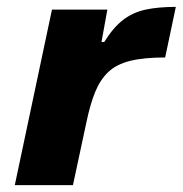

<svg xmlns="http://www.w3.org/2000/svg" viewBox="-20 -538 531 558"><path d="M23 0 131 -510H292L275 -416H283Q309 -458 337.5 -480Q366 -502 403 -510Q440 -518 491 -518L460 -371Q398 -371 358 -361Q318 -351 294.5 -328.5Q271 -306 256.5 -270.5Q242 -235 231 -182L192 0Z"/></svg>

Font: Saira Thin Expanded
Style: Bold Italic
Weight: 700
Width: 7
Italic angle: -12°
Version: Version 1.101